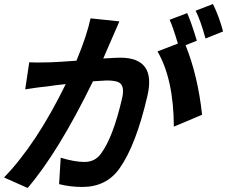

<svg xmlns="http://www.w3.org/2000/svg" viewBox="-51 -886 1126 952"><path d="M968 -695Q943 -786 919 -833L1005 -866Q1037 -800 1055 -730ZM541 -780 461 -596Q528 -600 545 -600Q724 -600 680 -411Q623 -165 541 -50Q476 41 357 41Q297 41 242 27L250 -104Q319 -83 368 -83Q421 -83 451 -126Q510 -207 554 -397Q567 -452 546 -472Q530 -487 479 -487Q467 -487 410 -483Q238 -131 86 46L-31 -6Q129 -171 275 -469Q217 -463 187 -458Q135 -453 74 -443L94 -577Q119 -575 199 -577Q246 -579 328 -585Q379 -707 398 -795ZM869 -662Q930 -511 951 -317L811 -258Q810 -493 730 -631L831 -670Q805 -757 790 -788L877 -821Q897 -777 925 -684Z"/></svg>

Font: KaiGen Gothic CN Bold
Style: Bold
Weight: 700
Designer: Ryoko NISHIZUKA  (kana & ideographs); Paul D. Hunt (Latin, Greek & Cyrillic); Wenlong ZHANG  (bopomofo); Sandoll Communi
Foundry: Adobe Systems Incorporated
Version: Version 1.002.20150501